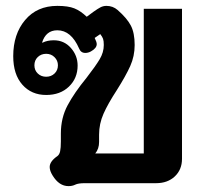

<svg xmlns="http://www.w3.org/2000/svg" viewBox="-20 -623 684 653"><path d="M213 10Q181 10 159 -26Q149 -42 149 -55Q149 -74 175 -92Q182 -97 184.5 -108.5Q187 -120 187 -142V-169Q187 -222 210 -265Q233 -308 274 -358Q305 -398 319 -421.5Q333 -445 333 -470Q333 -484 330.5 -491Q328 -498 321 -507L302 -494Q309 -480 309 -473Q309 -459 289 -448Q280 -443 270 -443Q255 -443 249 -458Q222 -520 175 -520Q136 -520 123 -478H125Q141 -486 163 -486Q198 -486 221 -460Q244 -434 244 -400Q244 -357 214.5 -328.5Q185 -300 137 -300Q87 -300 56 -335Q25 -370 25 -432Q25 -507 65.5 -555Q106 -603 175 -603Q212 -603 233 -594.5Q254 -586 275 -566L298 -583Q312 -593 321.5 -598Q331 -603 342 -603Q364 -603 380 -589Q412 -561 425 -536Q438 -511 438 -470Q438 -432 423 -398.5Q408 -365 377 -316Q347 -270 332 -236Q317 -202 317 -165V-140Q317 -117 304 -101H469V-593H599V-83Q599 -46 574.5 -23Q550 0 511 0H269Q246 0 236 5Q226 10 213 10ZM177 -401Q177 -417 165.5 -428.5Q154 -440 137 -440Q120 -440 108.5 -429Q97 -418 97 -401Q97 -384 108.5 -373Q120 -362 137 -362Q154 -362 165.5 -373Q177 -384 177 -401Z"/></svg>

Font: Niramit
Style: Bold
Weight: 700
Designer: Katatrad Aksorn Co.,Ltd.
Foundry: Cadson Demak Co.,Ltd.
Version: Version 1.001; ttfautohint (v1.6)